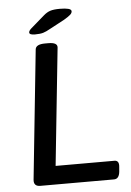

<svg xmlns="http://www.w3.org/2000/svg" viewBox="-58 -910 649 953"><g transform="rotate(-5 266.0 -433.5)"><path d="M104 0Q70 0 73 -33L140 -677Q143 -702 189 -702H205Q251 -702 249 -677L188 -92H481Q506 -92 502 -58L500 -35Q496 0 471 0ZM143 -751Q115 -751 115 -763Q115 -772 129 -784L196 -842Q212 -856 229 -861.5Q246 -867 277 -867Q304 -867 319 -863Q334 -859 334 -850Q334 -841 324.5 -832.5Q315 -824 293 -811L220 -772Q199 -760 184 -755.5Q169 -751 143 -751Z"/></g></svg>

Font: Asap Semi Expanded Semi Expanded Medium
Style: Italic
Weight: 500
Width: 6
Italic angle: -6°
Designer: Pablo Cosgaya
Foundry: Omnibus-Type
Version: Version 3.001; ttfautohint (v1.8.4.7-5d5b)